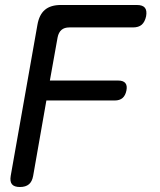

<svg xmlns="http://www.w3.org/2000/svg" viewBox="-20 -750 640 770"><path d="M180 -427H454Q474 -427 482.5 -417Q491 -407 487 -387Q483 -367 471.5 -357Q460 -347 440 -347H166L113 -45Q109 -22 96 -11Q83 0 60 0Q37 0 28 -11Q19 -22 23 -45L130 -650Q137 -691 160 -710.5Q183 -730 224 -730H529Q552 -730 561 -719Q570 -708 566 -685Q561 -662 548.5 -651Q536 -640 513 -640H258Q238 -640 226.5 -630Q215 -620 211 -600Z"/></svg>

Font: Maple Mono NL
Style: Italic
Weight: 400
Italic angle: -10°
Monospace: yes
Designer: subframe7536
Version: Version 7.000